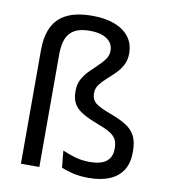

<svg xmlns="http://www.w3.org/2000/svg" viewBox="-78 -743 725 821"><g transform="rotate(10 284.0 -333.0)"><path d="M66 -492.5Q66 -552 85.2 -592.8Q104.5 -633.5 146.8 -654.8Q189 -676 258.5 -676Q315 -676 355.5 -660.2Q396 -644.5 418 -615.2Q440 -586 440 -544Q440 -514.5 428 -492.8Q416 -471 398.2 -453.5Q380.5 -436 363 -420.5Q345.5 -405 333.5 -388.8Q321.5 -372.5 321.5 -352.5V-350.5Q321.5 -323 340.8 -308.2Q360 -293.5 406.5 -276.5Q449 -261 475.8 -244Q502.5 -227 515.5 -201.8Q528.5 -176.5 528.5 -136.5V-129.5Q528.5 -83.5 508.5 -52.5Q488.5 -21.5 451.2 -6Q414 9.5 361.5 9.5Q323 9.5 293.8 2.5Q264.5 -4.5 242 -13.5L235 -87Q263.5 -74.5 292.2 -66.5Q321 -58.5 354 -58.5Q402 -58.5 425.8 -77Q449.5 -95.5 449.5 -130.5V-136Q449.5 -158 441.5 -173Q433.5 -188 413.8 -200Q394 -212 359.5 -224.5Q318 -240 291.8 -255.8Q265.5 -271.5 253.8 -292.5Q242 -313.5 242 -345.5V-348.5Q242 -377 253.8 -398.5Q265.5 -420 283 -437.8Q300.5 -455.5 318 -471.8Q335.5 -488 347.5 -504.8Q359.5 -521.5 359.5 -542Q359.5 -562 348.5 -577.5Q337.5 -593 315 -602Q292.5 -611 257.5 -611Q215.5 -611 191 -596.8Q166.5 -582.5 156.2 -555.5Q146 -528.5 146 -490V0H66Z"/></g></svg>

Font: Anek Tamil
Style: Regular
Weight: 400
Designer: Aadarsh Rajan (Tamil), Yesha Goshar (Latin)
Foundry: Ek Type
Version: Version 1.003